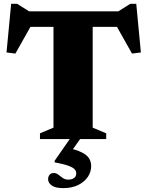

<svg xmlns="http://www.w3.org/2000/svg" viewBox="-20 -736 780 1016"><path d="M263 -643.5H470.5V-60.5L542 -30.5V0H191.5V-30.5L263 -60.5ZM630 -594H87L158 -624L61.5 -452.5L14.5 -458.5L39 -716H70.5L158.5 -660.5L90.5 -676H626.5L581.5 -660.5L669.5 -716H701L725.5 -458.5L678.5 -452.5L582 -624ZM314.5 259.5Q273 259.5 253.8 245.5Q234.5 231.5 234.5 212.5Q234.5 198.5 242.2 189Q250 179.5 264.5 179.5Q277.5 179.5 288.5 188.2Q299.5 197 312 205.8Q324.5 214.5 341.5 214.5Q360.5 214.5 372 206Q383.5 197.5 383.5 181.5Q383.5 170.5 375.8 160.8Q368 151 343.5 141.8Q319 132.5 269 123V115L366 -24.5H421L327.5 108L330.5 44.5Q384.5 56 413 70.5Q441.5 85 452 103.2Q462.5 121.5 462.5 143Q462.5 173.5 444.8 200Q427 226.5 393.8 243Q360.5 259.5 314.5 259.5Z"/></svg>

Font: Newsreader 16pt 16pt ExtraBold
Style: Regular
Weight: 800
Version: Version 1.003